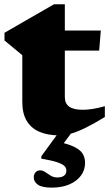

<svg xmlns="http://www.w3.org/2000/svg" viewBox="-20 -604 502 878"><path d="M276.5 -160Q276.5 -131 296.2 -116.5Q316 -102 359 -102Q380 -102 405 -106Q430 -110 459.5 -118.5V-69Q410.5 -39 373.2 -20.5Q336 -2 306.5 6.5Q277 15 251 15Q199 15 161 -1Q123 -17 102.5 -50.8Q82 -84.5 82 -137V-351.5L0.5 -419V-454Q13.5 -461.5 34.2 -473.5Q55 -485.5 80.2 -500Q105.5 -514.5 132 -529.8Q158.5 -545 183 -559.2Q207.5 -573.5 227 -584.5H276.5V-454.5ZM196 -372.5 197 -464.5H441L433.5 -372.5ZM216.5 254Q172.5 254 153.5 240.8Q134.5 227.5 134.5 207Q134.5 193 142.5 184Q150.5 175 163.5 175Q175.5 175 187 183Q198.5 191 211.8 199.2Q225 207.5 242 207.5Q262 207.5 272.8 199.5Q283.5 191.5 283.5 176Q283.5 165 275.5 156Q267.5 147 243.2 138.5Q219 130 169 121.5V110.5L267.5 -24.5H327.5L231 105.5L233 42Q289.5 53 318.8 67.2Q348 81.5 358.5 99.8Q369 118 369 141Q369 173 350.5 198.5Q332 224 297.8 239Q263.5 254 216.5 254Z"/></svg>

Font: Newsreader ExtraBold
Style: Regular
Weight: 800
Designer: Hugues Gentile
Foundry: Production Type
Version: Version 1.003